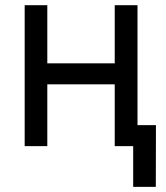

<svg xmlns="http://www.w3.org/2000/svg" viewBox="-20 -561 636 737"><path d="M440.4 -317.9V-237.3H140.6V-317.9ZM161.6 -541V0H74.7V-541ZM507.8 -541V0H420.4V-541ZM491.2 156.2V0H454.6V-80.6H578.6L578.1 156.2Z"/></svg>

Font: Inter 17pt
Style: Regular
Weight: 400
Version: Version 4.001;git-66647c0bb